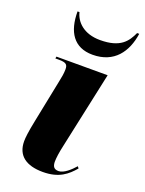

<svg xmlns="http://www.w3.org/2000/svg" viewBox="-148 -847 698 927"><g transform="rotate(20 201.0 -383.0)"><path d="M224 -604C335 -604 388 -680 402 -776H391C369 -728 339 -683 234 -683C149 -683 106 -730 95 -776H85C85 -672 127 -604 224 -604ZM192 10C275 10 315 -25 349 -65L342 -74C321 -50 289 -20 262 -20C238 -20 231 -33 230 -55C230 -76 234 -105 243 -145L327 -536H64L62 -526H80C118 -526 126 -517 126 -493C126 -473 122 -451 117 -428L73 -210C60 -147 57 -117 57 -99C57 -26 106 10 192 10Z"/></g></svg>

Font: Noto Serif Display SemiCondensed Black
Style: Italic
Weight: 900
Width: 4
Italic angle: -12°
Designer: Monotype Design Team
Foundry: Monotype Imaging Inc.
Version: Version 2.009